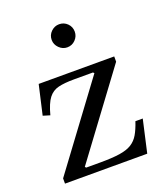

<svg xmlns="http://www.w3.org/2000/svg" viewBox="-127 -770 751 860"><g transform="rotate(-20 248.5 -340.0)"><path d="M427 -155H462L427 0H35V-25L328 -420L323 -425H232Q187 -425 158 -418Q129 -411 110.5 -387Q92 -363 78 -310L45 -320L77 -460H437V-435L144 -40L149 -35H216Q273 -35 309 -40.5Q345 -46 366.5 -59.5Q388 -73 401.5 -96Q415 -119 427 -155ZM254 -570Q232 -570 215.5 -586.5Q199 -603 199 -625Q199 -648 215.5 -664Q232 -680 254 -680Q277 -680 293 -664Q309 -648 309 -625Q309 -603 293 -586.5Q277 -570 254 -570Z"/></g></svg>

Font: Brygada 1918
Style: Regular
Weight: 400
Designer: Mateusz Machalski | Borys Kosmynka | Przemek Hoffer
Foundry: NIEPODLEGLA 2018
Version: Version 3.006